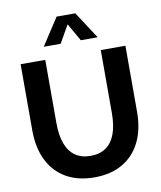

<svg xmlns="http://www.w3.org/2000/svg" viewBox="-103 -1059 966 1154"><g transform="rotate(-10 379.5 -481.5)"><path d="M699.2 -732.4V-329.6Q699.2 -222.2 660.9 -145Q622.6 -67.9 551 -26.6Q479.5 14.6 379.4 14.6Q279.8 14.6 208 -26.6Q136.2 -67.9 97.9 -145Q59.6 -222.2 59.6 -329.6V-732.4H210V-348.1Q210 -271.5 229.2 -220.2Q248.5 -168.9 286.1 -142.8Q323.7 -116.7 379.4 -116.7Q435.1 -116.7 472.7 -142.8Q510.3 -168.9 529.5 -220.2Q548.8 -271.5 548.8 -348.1V-732.4ZM543.9 -811.5H440.9L379.4 -919.4L317.9 -811.5H214.8L322.3 -976.6H436.5Z"/></g></svg>

Font: Kumbh Sans
Style: Bold
Weight: 700
Version: Version 1.005